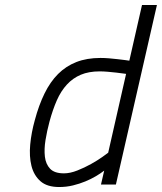

<svg xmlns="http://www.w3.org/2000/svg" viewBox="-20 -742 651 772"><path d="M384 -509Q400 -509 418.5 -507.5Q437 -506 453.5 -504Q470 -502 482.5 -500.5Q495 -499 500 -498L551 -722H611L446 0H386L399 -56Q385 -45 365.5 -33.5Q346 -22 323 -12.5Q300 -3 273.5 3.5Q247 10 218 10Q169 10 142.5 -13.5Q116 -37 106.5 -75Q97 -113 101.5 -161Q106 -209 120 -259Q136 -319 159 -366Q182 -413 213.5 -444.5Q245 -476 287 -492.5Q329 -509 384 -509ZM237 -45Q262 -45 291 -56.5Q320 -68 346 -82.5Q372 -97 391 -110.5Q410 -124 415 -128L487 -445Q467 -447 448 -450Q431 -452 413 -453.5Q395 -455 381 -455Q337 -455 305 -441.5Q273 -428 249 -402Q225 -376 208.5 -338.5Q192 -301 179 -253Q169 -216 163 -179Q157 -142 160.5 -112Q164 -82 181.5 -63.5Q199 -45 237 -45Z"/></svg>

Font: Panefresco 250wt
Style: Italic
Weight: 300
Version: Version 1.000